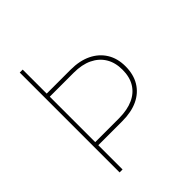

<svg xmlns="http://www.w3.org/2000/svg" viewBox="-199 -859 989 989"><g transform="rotate(-45 295.5 -364.0)"><path d="M103.5 -727.5H125V0H103.5ZM115.2 -552.7H299.8Q364.7 -552.7 412.1 -529.8Q459.5 -506.8 485.6 -464.8Q511.7 -422.9 511.7 -365.2Q511.7 -306.2 486.3 -263.9Q460.9 -221.7 413.6 -199.2Q366.2 -176.8 299.8 -176.8H115.2V-199.2H299.8Q359.9 -199.7 401.9 -218.8Q443.8 -237.8 466.1 -274.4Q488.3 -311 488.3 -363.3Q488.3 -416 465.6 -453.1Q442.9 -490.2 400.9 -510.3Q358.9 -530.3 299.8 -530.3H115.2Z"/></g></svg>

Font: Inter Tight Thin
Style: Regular
Weight: 250
Designer: Rasmus Andersson
Foundry: rsms
Version: Version 3.004